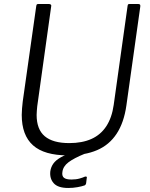

<svg xmlns="http://www.w3.org/2000/svg" viewBox="-20 -762 746 954"><path d="M608 -238Q596 -153 559.5 -97.5Q523 -42 462.5 -16Q402 10 317 10Q200 10 144 -40Q88 -90 88 -191Q88 -206 89.5 -223Q91 -240 93 -258L160 -731Q161 -738 163 -740Q165 -742 170 -742H224Q230 -742 233 -738.5Q236 -735 234 -728L165 -234Q164 -222 163 -211.5Q162 -201 162 -191Q162 -119 202.5 -85Q243 -51 324 -51Q388 -51 434 -71.5Q480 -92 508 -134.5Q536 -177 545 -241L614 -733Q615 -739 617 -740.5Q619 -742 623 -742H668Q674 -742 676 -738.5Q678 -735 677 -729L608 -238ZM230 89Q233 68 245 51Q257 34 282.5 19.5Q308 5 351 -8L401 2Q347 24 320 44.5Q293 65 290 93Q287 112 297.5 121Q308 130 335 130Q358 130 375.5 125Q393 120 401 116Q407 114 410 116Q413 118 411 123L408 148Q407 153 405 155.5Q403 158 401 159Q387 164 365 168Q343 172 319 172Q268 172 247 148.5Q226 125 230 89Z"/></svg>

Font: Libre Franklin Light
Style: Italic
Weight: 300
Italic angle: -8°
Designer: Pablo Impallari, Rodrigo Fuenzalida, Nhung Nguyen
Foundry: Impallari Type
Version: Version 3.000